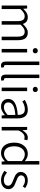

<svg xmlns="http://www.w3.org/2000/svg" viewBox="1418 -2172 767 3642"><g transform="rotate(90 1801.0 -351.5)"><path d="M141.6 -483.4 147.5 -411.6H150.9Q185.5 -450.2 223.9 -472.9Q262.2 -495.6 301.8 -495.6Q357.4 -495.6 388.7 -471.9Q419.9 -448.2 435.1 -401.9Q477.5 -447.8 516.6 -471.7Q555.7 -495.6 596.2 -495.6Q671.9 -495.6 707.3 -449.5Q742.7 -403.3 742.7 -309.6V0H675.8V-300.3Q675.8 -372.6 653.1 -404.8Q630.4 -437 579.1 -437Q548.3 -437 516.1 -417.5Q483.9 -397.9 447.8 -357.4V0H381.3V-300.3Q381.3 -372.6 358.6 -404.8Q335.9 -437 283.7 -437Q224.6 -437 152.8 -356V0H85.9V-483.4Z M942.9 -685.1Q963.9 -685.1 978.3 -671.9Q992.7 -658.7 992.7 -637.2Q992.7 -616.7 978.3 -603.5Q963.9 -590.3 942.9 -590.3Q921.4 -590.3 907 -603.5Q892.6 -616.7 892.6 -637.2Q892.6 -658.7 907 -671.9Q921.4 -685.1 942.9 -685.1ZM975.1 -483.4V0H908.2V-483.4Z M1214.4 -714.8V-78.1Q1214.4 -61 1220.5 -52.5Q1226.6 -43.9 1236.3 -43.9Q1244.6 -43.9 1254.4 -45.9L1264.2 4.9Q1247.1 12.2 1223.1 12.2Q1184.1 12.2 1165.8 -12Q1147.5 -36.1 1147.5 -84V-714.8Z M1461.9 -714.8V-78.1Q1461.9 -61 1468 -52.5Q1474.1 -43.9 1483.9 -43.9Q1492.2 -43.9 1502 -45.9L1511.7 4.9Q1494.6 12.2 1470.7 12.2Q1431.6 12.2 1413.3 -12Q1395 -36.1 1395 -84V-714.8Z M1677.2 -685.1Q1698.2 -685.1 1712.6 -671.9Q1727.1 -658.7 1727.1 -637.2Q1727.1 -616.7 1712.6 -603.5Q1698.2 -590.3 1677.2 -590.3Q1655.8 -590.3 1641.4 -603.5Q1627 -616.7 1627 -637.2Q1627 -658.7 1641.4 -671.9Q1655.8 -685.1 1677.2 -685.1ZM1709.5 -483.4V0H1642.6V-483.4Z M2054.2 -439.5Q2011.7 -439.5 1972.4 -425.8Q1933.1 -412.1 1903.8 -391.1L1876 -438.5Q1912.1 -461.9 1961.4 -478.8Q2010.7 -495.6 2064 -495.6Q2148.4 -495.6 2187.5 -444.8Q2226.6 -394 2226.6 -301.8V0H2171.4L2165 -59.6H2163.1Q2119.1 -24.4 2083 -6.1Q2046.9 12.2 2001.5 12.2Q1959.5 12.2 1926.8 -3.7Q1894 -19.5 1875.5 -50.3Q1856.9 -81.1 1856.9 -124Q1856.9 -204.1 1930.2 -248.8Q2003.4 -293.5 2160.2 -305.2Q2161.1 -366.7 2137.2 -403.1Q2113.3 -439.5 2054.2 -439.5ZM2160.2 -112.8V-259.3Q2033.2 -250 1978.3 -216.1Q1923.3 -182.1 1923.3 -127.9Q1923.3 -84.5 1949.2 -63.5Q1975.1 -42.5 2018.1 -42.5Q2053.7 -42.5 2086.2 -59.3Q2118.7 -76.2 2160.2 -112.8Z M2444.3 -483.4 2450.2 -395H2453.6Q2478.5 -441.9 2514.2 -468.8Q2549.8 -495.6 2590.3 -495.6Q2606 -495.6 2617.7 -493.4Q2629.4 -491.2 2640.6 -485.4L2627.4 -426.8Q2614.3 -431.2 2604.7 -432.9Q2595.2 -434.6 2581.5 -434.6Q2547.4 -434.6 2513.4 -406.2Q2479.5 -377.9 2455.6 -318.4V0H2388.7V-483.4Z M3038.6 -438.5 3035.2 -523.4V-714.8H3102.1V0H3046.4L3040.5 -59.1H3037.6Q3005.4 -27.3 2967 -7.6Q2928.7 12.2 2886.7 12.2Q2826.2 12.2 2781 -16.8Q2735.8 -45.9 2711.2 -102.8Q2686.5 -159.7 2686.5 -241.2Q2686.5 -319.3 2715.1 -377Q2743.7 -434.6 2792 -465.1Q2840.3 -495.6 2898.4 -495.6Q2938.5 -495.6 2969.7 -481.7Q3001 -467.8 3038.6 -438.5ZM3035.2 -116.7V-383.3Q3002.4 -413.1 2971.7 -426Q2940.9 -439 2908.2 -439Q2864.3 -439 2829.6 -414.3Q2794.9 -389.6 2775.1 -344.7Q2755.4 -299.8 2755.4 -241.7Q2755.4 -148.4 2792.5 -96.7Q2829.6 -44.9 2899.9 -44.9Q2935.5 -44.9 2968.3 -62.7Q3001 -80.6 3035.2 -116.7Z M3399.9 -41Q3433.1 -41 3456.5 -52Q3480 -63 3491.7 -81.8Q3503.4 -100.6 3503.4 -124Q3503.4 -149.4 3487.5 -167.5Q3471.7 -185.5 3448.2 -197.3Q3424.8 -209 3389.6 -222.2Q3345.2 -238.3 3314.2 -254.6Q3283.2 -271 3262.5 -297.6Q3241.7 -324.2 3241.7 -362.3Q3241.7 -399.9 3261 -430.2Q3280.3 -460.4 3316.9 -478Q3353.5 -495.6 3403.8 -495.6Q3444.8 -495.6 3482.7 -481.4Q3520.5 -467.3 3549.3 -443.8L3516.1 -400.4Q3488.8 -420.9 3462.2 -431.6Q3435.5 -442.4 3403.8 -442.4Q3356.4 -442.4 3331.5 -421.1Q3306.6 -399.9 3306.6 -367.7Q3306.6 -345.2 3321.5 -328.6Q3336.4 -312 3358.9 -300.5Q3381.3 -289.1 3416.5 -275.9Q3466.8 -257.3 3496.6 -241.9Q3526.4 -226.6 3547.6 -198.7Q3568.8 -170.9 3568.8 -127.4Q3568.8 -88.9 3548.6 -57.1Q3528.3 -25.4 3489.5 -6.6Q3450.7 12.2 3397 12.2Q3347.7 12.2 3301.8 -6.3Q3255.9 -24.9 3219.7 -54.7L3254.4 -100.6Q3290.5 -71.3 3323.7 -56.2Q3356.9 -41 3399.9 -41Z"/></g></svg>

Font: Varta
Style: Light
Weight: 300
Designer: Joana Correia, Viktoriya Grabowska, Eben Sorkin
Foundry: Sorkin Type
Version: Version 1.002; ttfautohint (v1.3) -l 8 -r 24 -G 200 -x 12 -H